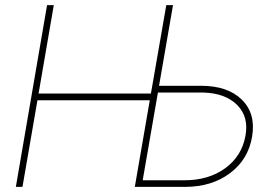

<svg xmlns="http://www.w3.org/2000/svg" viewBox="-20 -731 1091 751"><path d="M130.9 -365.2H570.3L630.4 -710.9H656.7L602.1 -395.5H766.1Q870.6 -395.5 925.8 -341.3Q981 -287.1 966.3 -197.8Q951.7 -107.9 880.1 -54Q808.6 0 703.1 0H507.3L565.9 -338.9H126.5L67.9 0H42L164.1 -710.9H190.4ZM597.7 -369.1 538.1 -25.9H702.1Q795.9 -25.9 860.6 -72.8Q925.3 -119.6 939.9 -198.7Q954.1 -273.4 908 -320.1Q861.8 -366.7 774.4 -369.1Z"/></svg>

Font: Roboto Thin
Style: Italic
Weight: 250
Italic angle: -12°
Designer: Google
Version: Version 2.134; 2016